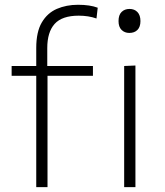

<svg xmlns="http://www.w3.org/2000/svg" viewBox="-20 -764 672 784"><path d="M128 0V-454.5H27.5V-494.5H128V-568Q128 -634 150.8 -672.5Q173.5 -711 212.2 -727.8Q251 -744.5 298.5 -744.5Q347.5 -744.5 379 -732.5L374 -688.5Q341.5 -700 301.5 -700Q233.5 -700 203.2 -666.5Q173 -633 173 -567.5V-494.5H359.5V-454.5H174V0ZM487 0V-494.5L533 -496.5V0ZM508 -629.5Q489 -629.5 476.5 -641.8Q464 -654 464 -678Q464 -703 476.5 -715.2Q489 -727.5 509 -727.5Q529 -727.5 541.2 -714.8Q553.5 -702 553.5 -678Q553.5 -654 541.2 -641.8Q529 -629.5 508 -629.5Z"/></svg>

Font: Heraclito ExtraLight
Style: Regular
Weight: 200
Designer: Kostas Bartsokas (font) & Cristiano Sobral (main changes)
Foundry: Kostas Bartsokas (font) & Cristiano Sobral (main changes)
Version: Version 1.00;July 8, 2020;FontCreator 13.0.0.2655 64-bit